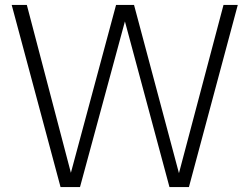

<svg xmlns="http://www.w3.org/2000/svg" viewBox="-20 -760 1014 780"><path d="M888 -740H946L747.5 0H668.5L487.5 -673L305 0H226L27.5 -740H89L268 -58L451.5 -740H524.5L707 -56.5Z"/></svg>

Font: Encode Sans Semi Condensed Light
Style: Regular
Weight: 300
Width: 4
Designer: Multiple Designers
Foundry: Impallari Type
Version: Version 2.000